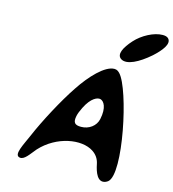

<svg xmlns="http://www.w3.org/2000/svg" viewBox="-166 -1335 1350 1497"><g transform="rotate(15 509.0 -587.0)"><path d="M129 12C167 20 201 -36 241 -83C366 -220 563 -252 662 -187C694 -166 716 -136 724 -95C737 -30 764 44 824 22C831 19 838 16 844 11C946 -69 807 -724 708 -826C698 -836 686 -847 665 -847C588 -847 483 -734 407 -619C326 -499 223 -305 169 -178C131 -90 78 2 129 12ZM620 -591C648 -584 680 -539 659 -441C647 -383 593 -343 529 -343C478 -343 462 -361 473 -415C477 -435 487 -460 501 -488C546 -579 596 -597 620 -591ZM697 -933C746 -903 837 -949 926 -1027C988 -1083 1043 -1150 1005 -1187C994 -1197 978 -1200 960 -1200C890 -1200 799 -1151 745 -1091C686 -1026 652 -961 697 -933Z"/></g></svg>

Font: Venom Sans
Style: BdObl
Weight: 700
Version: Version 1.001